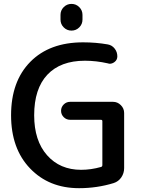

<svg xmlns="http://www.w3.org/2000/svg" viewBox="-20 -982 733 990"><path d="M292 -880.9V-905.3Q292 -928.7 308.6 -945.3Q325.2 -961.9 348.6 -961.9Q372.1 -961.9 388.7 -945.3Q405.3 -928.7 405.3 -905.3V-880.9Q405.3 -857.4 388.7 -840.8Q372.1 -824.2 348.6 -824.2Q325.2 -824.2 308.6 -840.8Q292 -857.4 292 -880.9ZM408.2 -763.7Q474.6 -763.7 536.1 -752.9Q557.6 -749 571.3 -731.4Q585 -713.9 585 -691.4Q585 -672.9 570.3 -662.1Q558.6 -653.3 545.9 -653.3Q542 -653.3 536.1 -655.3Q475.6 -668.9 418 -668.9Q292 -668.9 224.1 -596.7Q156.2 -524.4 156.2 -387.7Q156.2 -256.8 222.7 -181.6Q289.1 -106.4 398.4 -106.4Q449.2 -106.4 501 -121.1Q507.8 -123 507.8 -130.9V-357.4Q507.8 -364.3 500 -364.3H341.8Q322.3 -364.3 308.6 -377.9Q294.9 -391.6 294.9 -410.6Q294.9 -429.7 308.6 -443.4Q322.3 -457 341.8 -457H562.5Q585.9 -457 603 -439.9Q620.1 -422.9 620.1 -399.4V-115.2Q620.1 -88.9 605.5 -67.4Q590.8 -45.9 566.4 -38.1Q480.5 -11.7 387.7 -11.7Q232.4 -11.7 134.8 -113.8Q37.1 -215.8 37.1 -387.7Q37.1 -562.5 136.2 -663.1Q235.4 -763.7 408.2 -763.7Z"/></svg>

Font: Gen Jyuu Gothic Medium
Style: Regular
Weight: 500
Designer: [Source Han Sans]
Ryoko NISHIZUKA  (kana & ideographs); Paul D. Hunt (Latin, Greek & Cyrillic); Wenlong ZHANG  (bopomofo
Version: Version 1.002.20150607